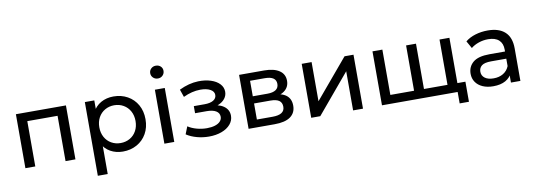

<svg xmlns="http://www.w3.org/2000/svg" viewBox="-67 -1210 5169 1857"><g transform="rotate(-10 2517.0 -281.5)"><path d="M93 -529.9H584.4V0H487.3V-469.1L510.7 -444.9H166.7L190.1 -469.1V0H93Z M810.9 -265.3Q810.9 -352.7 842.1 -413.6Q873.3 -474.4 927.6 -504.9Q982 -535.4 1051.1 -535.4Q1128 -535.4 1188.9 -501.5Q1249.9 -467.6 1284.6 -406.3Q1319.3 -345 1319.3 -264.9Q1319.3 -184.7 1284.6 -123.5Q1249.9 -62.3 1188.9 -28.4Q1128 5.6 1051.1 5.6Q983.4 5.6 928.8 -24.9Q874.1 -55.4 842.5 -116.6Q810.9 -177.9 810.9 -265.3ZM770.1 -529.9H863V-387.9L857.3 -263.9L867.3 -139.9V194H770.1ZM1221.3 -264.9Q1221.3 -319.4 1198.2 -361.5Q1175.1 -403.5 1134.3 -427Q1093.5 -450.4 1043.4 -450.4Q993.4 -450.4 952.6 -427Q911.8 -403.5 888.7 -361.5Q865.6 -319.4 865.6 -264.9Q865.6 -210.3 888.7 -168.1Q911.8 -125.8 952.6 -102.6Q993.4 -79.4 1043.4 -79.4Q1093.5 -79.4 1134.3 -102.6Q1175.1 -125.8 1198.2 -168.1Q1221.3 -210.3 1221.3 -264.9Z M1458 -529.9H1555.1V0H1458ZM1441.1 -694.6Q1441.1 -721 1459.9 -739.2Q1478.6 -757.4 1506.6 -757.4Q1534.7 -757.4 1553.4 -740.1Q1572 -722.7 1572 -696.3Q1572 -669.1 1553.4 -650.4Q1534.7 -631.7 1506.6 -631.7Q1478.6 -631.7 1459.9 -650Q1441.1 -668.3 1441.1 -694.6Z M1675.9 -53 1705.1 -126.9Q1742.7 -102.1 1791.9 -88.9Q1841.1 -75.7 1890.7 -75.9Q1936 -76 1969.9 -86.6Q2003.7 -97.3 2021.6 -117Q2039.6 -136.7 2039.6 -162.4Q2039.6 -199.1 2007 -218.9Q1974.4 -238.6 1915.6 -238.6H1801.3V-308.1H1908.9Q1962.6 -308.1 1993.6 -326.9Q2024.6 -345.6 2024.6 -379.3Q2024.6 -413.7 1987.6 -433.9Q1950.6 -454.1 1889.4 -453.9Q1848.6 -453.7 1807.1 -443.5Q1765.6 -433.3 1722.7 -412.9L1696.6 -488.1Q1792 -534.6 1884.3 -537.1Q1952.6 -538.9 2007.3 -521.2Q2062 -503.6 2093.1 -470.2Q2124.3 -436.9 2124.3 -393.3Q2124.3 -355.3 2100.8 -325.5Q2077.3 -295.7 2036.4 -279Q1995.4 -262.3 1944.7 -262.3L1948.6 -285.3Q2037.6 -285.3 2088.4 -250.4Q2139.3 -215.4 2139.3 -154.7Q2139.3 -108 2107.7 -70.9Q2076.1 -33.9 2020.9 -13.3Q1965.6 7.3 1896 7.3Q1836 7.3 1778.4 -8.2Q1720.7 -23.7 1675.9 -53Z M2285 -529.9H2531.7Q2625.9 -529.9 2678.9 -494.6Q2731.9 -459.4 2731.9 -393.7Q2731.9 -329.9 2681.7 -294Q2631.6 -258.1 2547.7 -258.1L2562.4 -284.3Q2656.6 -284.3 2702.9 -249.1Q2749.1 -214 2749.1 -146.3Q2749.1 -75.9 2696.9 -37.9Q2644.6 0 2540.9 0H2285ZM2652.9 -152.3Q2652.9 -193.6 2625.1 -213Q2597.4 -232.4 2539.3 -232.4H2379.6V-74.7H2533.6Q2652.9 -74.7 2652.9 -152.3ZM2634.7 -379.9Q2634.7 -417.9 2606.6 -436.5Q2578.6 -455.1 2523.3 -455.1H2379.6V-302.9H2523.3Q2577.7 -302.9 2606.2 -322.4Q2634.7 -341.9 2634.7 -379.9Z M2900 -529.9H2997.1V-145.4L3320.6 -529.9H3408.6V0H3311.4V-384.4L2988.9 0H2900Z M3595 -529.9H3692.1V-59.7L3668.7 -84.9H3946.6L3925.1 -59.7V-529.9H4022.3V-59.7L3998 -84.9H4276.9L4253.4 -59.7V-529.9H4350.6V0H3595ZM4338.1 -25.1 4361.6 0H4249.4V-84.9H4429.3V112.4H4338.1Z M4861.6 -111.9 4857.3 -133.1V-324.3Q4857.3 -385.6 4821.4 -418.4Q4785.4 -451.3 4715.6 -451.3Q4668.1 -451.3 4623.5 -436.1Q4578.9 -420.9 4547.3 -394.7L4506.7 -467Q4547.1 -500.4 4604.9 -517.9Q4662.6 -535.4 4726.6 -535.4Q4837.1 -535.4 4895.8 -481.2Q4954.4 -427 4954.4 -319.3V0H4861.6ZM4491.9 -150.6Q4491.9 -220.3 4542.6 -263.1Q4593.4 -305.9 4705 -305.9H4872.6V-235.4H4709.1Q4643.1 -235.4 4615.6 -213.7Q4588.1 -192 4588.1 -154.1Q4588.1 -114.9 4619.1 -92Q4650.1 -69.1 4704.9 -69.1Q4759 -69.1 4799 -93.2Q4839 -117.3 4857.3 -162.6L4875.9 -95.6Q4856.4 -47.9 4808.6 -21.1Q4760.7 5.6 4688.6 5.6Q4629 5.6 4584.5 -14.1Q4540 -33.9 4515.9 -69.4Q4491.9 -104.9 4491.9 -150.6Z"/></g></svg>

Font: iiserrat Thin
Style: Regular
Weight: 100
Designer: Akira Ohta
Foundry: Akira Ohta
Version: Version 1.200;Glyphs 3.3.1 (3343)